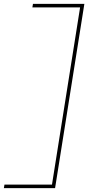

<svg xmlns="http://www.w3.org/2000/svg" viewBox="-72 -760 552 990"><path d="M-49 192H196L341 -722H95L98 -740H363L212 210H-52Z"/></svg>

Font: Georama ExtraExtended Thin
Style: Italic
Weight: 100
Width: 8
Italic angle: -9°
Designer: Jean-Baptiste Levee
Foundry: Production Type
Version: Version 1.000